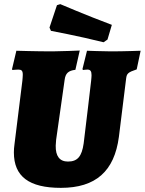

<svg xmlns="http://www.w3.org/2000/svg" viewBox="-20 -895 699 927"><path d="M219 -762 226 -746C226 -746 356 -722 480 -691L499 -704L520 -775C397 -821 271 -875 271 -875L255 -870ZM251 -220 292 -509C296 -541 310 -554 344 -558L365 -651C365 -651 271 -647 233 -647C155 -647 59 -650 59 -650L38 -561L40 -557C40 -557 58 -559 68 -559C84 -559 90 -554 90 -534C90 -526 89 -517 88 -505L50 -199C48 -185 47 -172 47 -159C47 -43 120 12 274 12C442 12 532 -68 554 -234L589 -516C592 -540 598 -546 640 -560L659 -650C659 -650 577 -647 516 -647C481 -647 400 -650 400 -650L378 -561L381 -557C381 -557 393 -559 402 -559C416 -559 422 -552 422 -532C422 -525 421 -516 420 -505C420 -505 392 -265 384 -203C375 -139 354 -115 308 -115C268 -115 248 -141 249 -192C249 -198 250 -211 251 -220Z"/></svg>

Font: Alegreya SC Black
Style: Italic
Weight: 900
Italic angle: -7°
Designer: Juan Pablo del Peral
Foundry: Huerta Tipografica
Version: Version 2.007;PS 002.007;hotconv 1.0.88;makeotf.lib2.5.64775